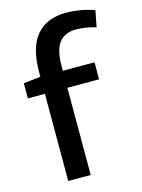

<svg xmlns="http://www.w3.org/2000/svg" viewBox="-114 -816 652 883"><g transform="rotate(-15 211.5 -375.0)"><path d="M99 0V-415H18V-487L99 -496V-516Q99 -636 148 -693Q197 -750 288 -750Q322 -750 354.5 -744.5Q387 -739 423 -727L408 -649Q357 -664 313 -664Q260 -664 233 -629.5Q206 -595 206 -515V-496H357V-415H206V0Z"/></g></svg>

Font: Georama Medium
Style: Regular
Weight: 500
Designer: Jean-Baptiste Levee
Foundry: Production Type
Version: Version 1.000